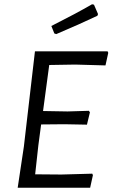

<svg xmlns="http://www.w3.org/2000/svg" viewBox="-20 -881 528 901"><path d="M412 -861 421 -859 440 -815 437 -807Q355 -768 244 -721L235 -724L221 -759Q338 -818 412 -861ZM413 -66 416 -59 403 0H63L92 -193L144 -640H485L488 -633L475 -574L333 -578L211 -576L182 -360L297 -358L397 -361L402 -354L388 -296L282 -298L173 -297L160 -199L145 -63L268 -62Z"/></svg>

Font: Alegreya Sans
Style: Italic
Weight: 400
Italic angle: -7°
Designer: Juan Pablo del Peral
Foundry: Huerta Tipografica
Version: Version 2.007